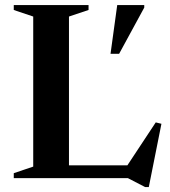

<svg xmlns="http://www.w3.org/2000/svg" viewBox="-20 -705 672 760"><path d="M569 35.5H554.5L486 0H174V-50.5H534.5L472 -32L596.5 -220.5L619 -215ZM253 -639.5V0H34.5V-19.5L111.5 -45.5V-639.5L34.5 -665.5V-685H330.5V-665.5ZM417.5 -492 444 -685H551V-675L451.5 -492Z"/></svg>

Font: Newsreader 36pt SemiBold
Style: Regular
Weight: 600
Designer: Hugues Gentile
Foundry: Production Type
Version: Version 1.003